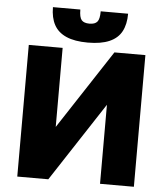

<svg xmlns="http://www.w3.org/2000/svg" viewBox="-60 -964 880 1017"><g transform="rotate(5 380.0 -455.5)"><path d="M70 0V-700H250V-279.7L525.3 -700H690V0H510V-420.3L235 0ZM380 -739.5Q310.2 -739.5 265.8 -758.9Q221.3 -778.3 200.7 -816.3Q180 -854.2 180 -910.5H325.7Q325.7 -869.2 338.2 -854.7Q350.8 -840.2 380 -840.2Q409.1 -840.2 421.5 -854.7Q434 -869.2 434 -910.5H579.7Q579.7 -854.2 559.5 -816.3Q539.3 -778.3 494.9 -758.9Q450.5 -739.5 380 -739.5Z"/></g></svg>

Font: Golos Text
Style: Regular
Weight: 400
Designer: A.Korolkova, Vitaly Kuzmin
Foundry: ParaType Ltd
Version: Version 2.004